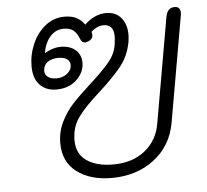

<svg xmlns="http://www.w3.org/2000/svg" viewBox="-46 -633 745 692"><g transform="rotate(-5 326.0 -287.0)"><path d="M157 -131Q157 -172 174.5 -207.5Q192 -243 217 -270Q242 -297 283 -334Q332 -378 356.5 -408.5Q381 -439 384 -475Q386 -489 386 -497Q386 -541 349 -541Q335 -541 323 -534.5Q311 -528 304 -521L306 -513V-508Q306 -495 290 -488Q283 -485 278 -485Q266 -485 261 -499Q253 -520 240.5 -530.5Q228 -541 205 -541Q176 -541 156 -518.5Q136 -496 130 -459Q143 -467 158.5 -472Q174 -477 188 -477Q222 -477 242 -459.5Q262 -442 262 -413Q262 -379 234 -352Q206 -325 160 -325Q123 -325 100.5 -348.5Q78 -372 78 -416Q78 -458 95 -497Q112 -536 142.5 -560Q173 -584 211 -584Q237 -584 254 -575.5Q271 -567 284 -549Q321 -584 362 -584Q397 -584 416.5 -560.5Q436 -537 436 -499Q436 -491 434 -475Q425 -424 396 -387.5Q367 -351 314 -303Q261 -256 235 -220.5Q209 -185 209 -137Q209 -88 244.5 -63Q280 -38 340 -38Q411 -38 456 -74.5Q501 -111 511 -169L578 -552Q584 -584 610 -584Q631 -584 631 -561Q631 -555 630 -552L563 -169Q548 -86 484.5 -38Q421 10 331 10Q254 10 205.5 -26.5Q157 -63 157 -131ZM219 -408Q219 -422 208 -430Q197 -438 177 -438Q152 -438 137 -426.5Q122 -415 122 -395Q122 -382 133 -373.5Q144 -365 164 -365Q187 -365 203 -378Q219 -391 219 -408Z"/></g></svg>

Font: Kodchasan ExtraLight
Style: Italic
Weight: 275
Italic angle: -10°
Version: Version 1.000; ttfautohint (v1.6)